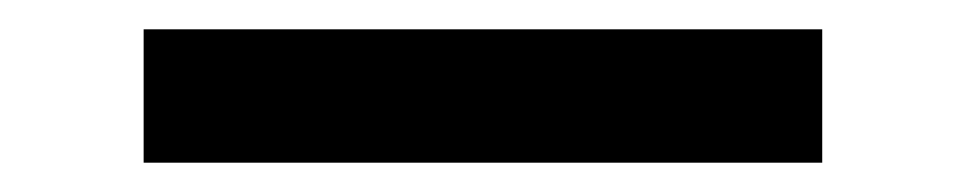

<svg xmlns="http://www.w3.org/2000/svg" viewBox="-20 58 659 131"><path d="M78 169V78H541V169Z"/></svg>

Font: Cairo Play
Style: Bold
Weight: 700
Version: Version 3.119